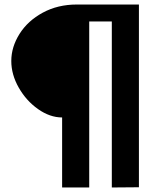

<svg xmlns="http://www.w3.org/2000/svg" viewBox="-20 -795 685 850"><path d="M30 -525Q30 -587 66.5 -645Q103 -703 169.5 -739Q236 -775 320 -775H595V34L475 35V-700H375V35H255V-275Q201 -275 148.5 -312Q96 -349 63 -407Q30 -465 30 -525Z"/></svg>

Font: Otomanopee
Style: Regular
Weight: 400
Designer: Das Ende der Wildnis
Foundry: Gutenberg Labo
Version: Version 3.000